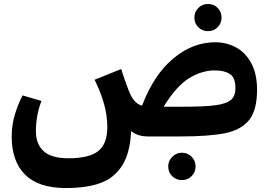

<svg xmlns="http://www.w3.org/2000/svg" viewBox="-20 -688 1365 968"><path d="M960 -599Q960 -628 980 -648Q1000 -668 1029 -668Q1058 -668 1077.5 -648Q1097 -628 1097 -599Q1097 -571 1077.5 -551Q1058 -531 1029 -531Q1000 -531 980 -550.5Q960 -570 960 -599ZM1276 -235Q1276 -133 1236 -83Q1196 -33 1115 -16.5Q1034 0 884 0H727Q674 0 641 -27Q636 85 595 148Q554 211 484.5 235.5Q415 260 313 260H312Q174 260 106.5 192.5Q39 125 39 0Q39 -59 55.5 -112.5Q72 -166 94 -207L189 -179Q161 -107 161 -25Q161 39 200.5 74.5Q240 110 325 110Q430 110 475.5 73.5Q521 37 521 -47Q521 -105 505 -162.5Q489 -220 457 -286L591 -340Q607 -288 628 -234Q642 -197 658.5 -179Q675 -161 696 -155Q756 -312 854 -393.5Q952 -475 1065 -475Q1121 -475 1169 -449.5Q1217 -424 1246.5 -370Q1276 -316 1276 -235ZM1167 -243Q1167 -297 1139 -315Q1111 -333 1063 -333Q997 -333 933 -293.5Q869 -254 805 -150H903Q1012 -150 1067 -157.5Q1122 -165 1144.5 -184.5Q1167 -204 1167 -243ZM966 151Q966 180 946 200Q926 220 897 220Q868 220 848 200Q828 180 828 151Q828 123 848.5 102.5Q869 82 897 82Q926 82 946 102Q966 122 966 151Z"/></svg>

Font: FiraGOUPP
Style: Bold
Weight: 700
Designer: bBox Type
Foundry: bBox Type GmbH
Version: Version 1.001